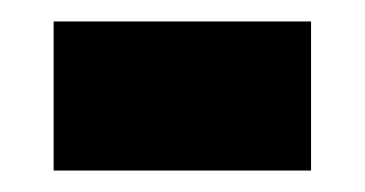

<svg xmlns="http://www.w3.org/2000/svg" viewBox="-20 -428 340 179"><path d="M270 -408V-269H30V-408Z"/></svg>

Font: Protest Strike
Style: Regular
Weight: 400
Designer: Octavio Pardo
Foundry: Ashler Design
Version: Version 2.005; ttfautohint (v1.8.4.7-5d5b)